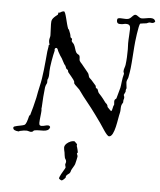

<svg xmlns="http://www.w3.org/2000/svg" viewBox="-55 -618 748 895"><g transform="rotate(5 318.5 -170.5)"><path d="M637 -546C634 -558 626 -561 615 -561C602 -561 586 -556 573 -556C560 -556 553 -570 542 -570C537 -570 533 -566 528 -561C515 -546 507 -547 497 -547C489 -547 481 -548 475 -548C464 -548 459 -547 459 -537C459 -519 472 -521 480 -521H482C488 -521 494 -524 503 -524C520 -524 523 -515 523 -502C523 -482 520 -457 520 -435C520 -425 521 -416 521 -407C521 -381 520 -357 517 -334C516 -324 510 -315 510 -303C510 -298 513 -296 513 -291C506 -268 505 -237 502 -225L488 -174C485 -169 479 -171 479 -159C479 -153 480 -147 480 -145C480 -141 477 -139 477 -138C474 -127 473 -113 468 -113C468 -113 453 -127 451 -130C449 -133 450 -138 447 -141C445 -146 440 -147 437 -152C420 -176 410 -185 404 -192C400 -197 399 -206 396 -210C396 -212 391 -212 389 -214C387 -217 388 -222 386 -225C379 -234 371 -241 364 -250C361 -254 355 -257 353 -261C350 -267 350 -274 346 -280C338 -291 326 -304 320 -312C313 -323 301 -329 301 -341C301 -368 293 -357 283 -371C277 -381 276 -394 269 -407C266 -413 257 -418 257 -424C257 -426 258 -428 258 -431C258 -435 252 -436 250 -440C249 -446 249 -449 247 -455C245 -462 242 -466 240 -473C239 -476 236 -476 236 -477C226 -500 218 -557 209 -557C200 -557 190 -549 190 -549C189 -549 187 -550 186 -550C183 -550 183 -540 182 -539C154 -518 154 -511 154 -492C154 -476 156 -457 156 -440C156 -431 152 -426 152 -415C152 -404 156 -398 156 -396C156 -396 152 -396 152 -393C152 -383 149 -375 148 -364C143 -310 138 -244 127 -200C123 -182 119 -163 116 -145C109 -113 102 -88 94 -61C94 -60 91 -61 90 -58C84 -34 80 -19 72 -14C68 -11 42 -7 39 -6C29 -3 21 -3 21 4C21 14 32 18 47 19C50 19 51 16 54 16C65 13 77 12 83 12C91 12 98 16 104 16C115 16 114 10 119 8C146 1 186 15 192 -14C190 -19 186 -21 181 -21C172 -21 162 -16 152 -16C146 -16 140 -17 140 -29C140 -44 145 -76 145 -87C145 -93 144 -95 144 -97C144 -99 145 -100 145 -104C146 -131 149 -173 152 -196C154 -209 160 -215 160 -219C160 -223 160 -227 160 -230C160 -236 163 -237 163 -239C166 -249 166 -256 166 -263V-272C166 -293 176 -349 182 -371C182 -372 181 -374 181 -375C181 -382 186 -384 188 -384C196 -384 196 -373 200 -367C207 -354 212 -346 218 -338C223 -330 229 -316 232 -312C240 -305 240 -297 244 -291C244 -290 250 -288 250 -287C253 -284 252 -279 254 -276C254 -276 267 -261 269 -258C273 -252 281 -244 283 -239C287 -235 284 -229 287 -225C293 -217 304 -209 312 -200L334 -170C364 -133 383 -109 422 -54C435 -36 458 5 469 5C496 5 503 -83 510 -108C513 -120 511 -128 513 -141C515 -151 521 -156 521 -159C521 -161 521 -163 521 -165C521 -172 524 -174 524 -181C524 -187 521 -189 521 -194C521 -196 528 -207 528 -209C528 -211 528 -214 528 -216C528 -218 530 -225 531 -225C531 -231 528 -245 528 -252C527 -261 534 -270 535 -276C538 -294 541 -307 542 -320C546 -354 547 -389 550 -422C551 -441 561 -524 568 -531C568 -531 593 -535 597 -535C608 -539 607 -540 613 -540C616 -540 619 -539 622 -539C627 -539 632 -540 637 -546ZM331 112C331 105 327 101 327 98C327 96 330 93 331 93V94C328 75 323 62 323 63C323 61 324 58 324 56C324 53 312 44 312 43H313C311 42 309 42 307 42C299 42 290 46 290 46H291C282 49 265 61 265 75C265 81 267 90 269 98C270 105 271 116 273 123C274 127 280 132 280 140C280 146 277 151 277 152C277 159 280 163 280 168C280 170 275 177 273 181C269 187 254 213 254 220C254 224 265 229 267 229C275 227 285 214 285 213C285 211 285 209 285 208C285 208 285 208 285 207C297 191 302 199 307 178C308 174 322 153 323 148C326 135 330 121 331 112Z"/></g></svg>

Font: Jim Nightshade
Style: Regular
Weight: 400
Designer: Astigmatic (AOETI)
Foundry: Astigmatic (AOETI)
Version: Version 1.000